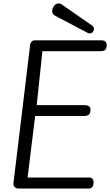

<svg xmlns="http://www.w3.org/2000/svg" viewBox="-20 -1094 639 1114"><path d="M91 0Q73 0 65 -9Q57 -18 58 -31L154 -826Q154 -842 162 -851Q170 -860 182 -860H568Q582 -860 590.5 -853.5Q599 -847 599 -833Q599 -813 591 -805Q583 -797 562 -797H226L193 -484H470Q486 -484 495.5 -478Q505 -472 505 -458Q505 -438 496.5 -429.5Q488 -421 467 -421H184L140 -64H497Q523 -64 523 -34Q523 -18 515 -9Q507 0 495 0ZM500 -900Q495 -900 491 -902L303 -1001Q290 -1008 286.5 -1014Q283 -1020 283 -1031Q283 -1045 293.5 -1059.5Q304 -1074 321 -1074Q323 -1074 327 -1073.5Q331 -1073 334 -1071L517 -944Q519 -943 522 -937.5Q525 -932 525 -926Q525 -916 518 -908Q511 -900 500 -900Z"/></svg>

Font: Kite One
Style: Regular
Weight: 400
Designer: Eduardo Rodriguez Tunni
Foundry: Eduardo Rodriguez Tunni
Version: Version 1.002; ttfautohint (v1.8.4.7-5d5b);gftools[0.9.23]